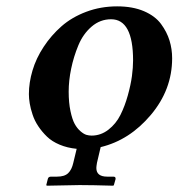

<svg xmlns="http://www.w3.org/2000/svg" viewBox="-20 -464 567 610"><path d="M271 -33.2Q300.3 -33.2 324.5 -52Q348.6 -70.8 362.5 -98.6Q376.5 -126.5 386 -160.6Q395.5 -194.8 399.2 -222.4Q402.8 -250 402.8 -272Q402.8 -402.8 333 -402.8Q298.3 -402.8 271.2 -379.6Q244.1 -356.4 229 -320.1Q213.9 -283.7 206.1 -245.8Q198.2 -208 198.2 -172.9Q198.2 -137.7 203.9 -111.1Q209.5 -84.5 217.3 -70.3Q225.1 -56.2 235.6 -47.1Q246.1 -38.1 254.4 -35.6Q262.7 -33.2 271 -33.2ZM71.8 -165Q71.8 -201.7 83.3 -240.2Q94.7 -278.8 118.7 -315.2Q142.6 -351.6 175.3 -380.4Q208 -409.2 253.9 -426.5Q299.8 -443.8 352.1 -443.8Q401.4 -443.8 437.3 -428.5Q473.1 -413.1 491.7 -387.7Q510.3 -362.3 518.6 -335.2Q526.9 -308.1 526.9 -278.8Q526.9 -179.2 459.2 -98.9Q391.6 -18.6 299.8 3.4L288.1 53.2Q286.1 64.9 286.1 69.8Q286.1 97.2 320.8 97.2H339.8Q347.2 97.2 347.2 103V105L341.8 124L339.8 126Q272 124 232.9 124L128.9 126L127 124L131.8 105Q133.3 97.2 142.1 97.2H161.1Q185.1 97.2 196.5 86.2Q208 75.2 212.9 53.2L223.6 8.8Q193.8 5.9 169.4 -4.4Q145 -14.6 129.2 -30Q113.3 -45.4 101.6 -63Q89.8 -80.6 83.5 -99.9Q77.1 -119.1 74.5 -135Q71.8 -150.9 71.8 -165Z"/></svg>

Font: Linux Libertine G
Style: Bold Italic
Weight: 700
Italic angle: -11.5°
Designer: Philipp H. Poll
Foundry: Philipp H. Poll
Version: Version 4.1.0